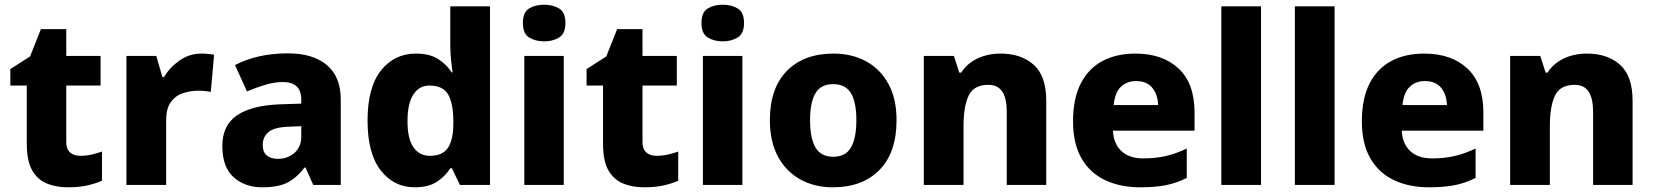

<svg xmlns="http://www.w3.org/2000/svg" viewBox="-20 -787 7037 817"><path d="M321 -124Q346 -124 368.5 -129Q391 -134 414 -142V-18Q387 -6 352 2Q317 10 269 10Q218 10 178.5 -6.5Q139 -23 116.5 -63Q94 -103 94 -176V-423H24V-493L108 -547L154 -663H262V-549H408V-423H262V-182Q262 -153 278 -138.5Q294 -124 321 -124Z M837 -559Q850 -559 866 -557.5Q882 -556 891 -554L877 -396Q868 -398 854 -399.5Q840 -401 823 -401Q791 -401 759.5 -391Q728 -381 707.5 -353.5Q687 -326 687 -275V0H518V-549H645L671 -459H678Q702 -500 744 -529.5Q786 -559 837 -559Z M1205 -560Q1312 -560 1371 -510Q1430 -460 1430 -364V0H1313L1280 -74H1276Q1241 -29 1202 -9.5Q1163 10 1095 10Q1022 10 974 -33Q926 -76 926 -166Q926 -253 987.5 -295.5Q1049 -338 1168 -343L1262 -346V-362Q1262 -402 1241.5 -420Q1221 -438 1185 -438Q1149 -438 1110 -426.5Q1071 -415 1031 -398L980 -510Q1025 -534 1082 -547Q1139 -560 1205 -560ZM1211 -248Q1148 -246 1123 -225.5Q1098 -205 1098 -170Q1098 -139 1116 -125Q1134 -111 1162 -111Q1204 -111 1233 -136.5Q1262 -162 1262 -206V-250Z M1745 10Q1656 10 1600 -62Q1544 -134 1544 -274Q1544 -415 1601 -487Q1658 -559 1750 -559Q1808 -559 1844 -536Q1880 -513 1902 -479H1906Q1903 -497 1899.5 -530.5Q1896 -564 1896 -597V-760H2065V0H1937L1903 -71H1896Q1875 -37 1839 -13.5Q1803 10 1745 10ZM1809 -124Q1863 -124 1885.5 -157Q1908 -190 1909 -257V-272Q1909 -345 1887.5 -384Q1866 -423 1807 -423Q1764 -423 1739 -385Q1714 -347 1714 -271Q1714 -196 1739.5 -160Q1765 -124 1809 -124Z M2296 -767Q2332 -767 2359 -751Q2386 -735 2386 -689Q2386 -644 2359 -627.5Q2332 -611 2296 -611Q2258 -611 2231.5 -627.5Q2205 -644 2205 -689Q2205 -735 2231.5 -751Q2258 -767 2296 -767ZM2379 -549V0H2211V-549Z M2773 -124Q2798 -124 2820.5 -129Q2843 -134 2866 -142V-18Q2839 -6 2804 2Q2769 10 2721 10Q2670 10 2630.5 -6.5Q2591 -23 2568.5 -63Q2546 -103 2546 -176V-423H2476V-493L2560 -547L2606 -663H2714V-549H2860V-423H2714V-182Q2714 -153 2730 -138.5Q2746 -124 2773 -124Z M3056 -767Q3092 -767 3119 -751Q3146 -735 3146 -689Q3146 -644 3119 -627.5Q3092 -611 3056 -611Q3018 -611 2991.5 -627.5Q2965 -644 2965 -689Q2965 -735 2991.5 -751Q3018 -767 3056 -767ZM3139 -549V0H2971V-549Z M3795 -276Q3795 -138 3722.5 -64Q3650 10 3524 10Q3446 10 3385.5 -23.5Q3325 -57 3290.5 -120.5Q3256 -184 3256 -276Q3256 -412 3328.5 -485.5Q3401 -559 3527 -559Q3605 -559 3665.5 -526Q3726 -493 3760.5 -430Q3795 -367 3795 -276ZM3427 -276Q3427 -199 3450 -159.5Q3473 -120 3526 -120Q3578 -120 3601 -159.5Q3624 -199 3624 -276Q3624 -352 3601 -390.5Q3578 -429 3525 -429Q3473 -429 3450 -390.5Q3427 -352 3427 -276Z M4238 -559Q4325 -559 4378.5 -511.5Q4432 -464 4432 -358V0H4264V-311Q4264 -368 4245 -397Q4226 -426 4185 -426Q4124 -426 4102 -380.5Q4080 -335 4080 -250V0H3911V-549H4039L4062 -478H4070Q4096 -518 4140 -538.5Q4184 -559 4238 -559Z M4811 -559Q4927 -559 4995 -495.5Q5063 -432 5063 -309V-231H4716Q4718 -177 4751 -145Q4784 -113 4845 -113Q4897 -113 4940.5 -123Q4984 -133 5030 -155V-30Q4989 -9 4943.5 0.5Q4898 10 4831 10Q4748 10 4683.5 -20Q4619 -50 4582.5 -112.5Q4546 -175 4546 -271Q4546 -368 4579 -432Q4612 -496 4671.5 -527.5Q4731 -559 4811 -559ZM4814 -442Q4775 -442 4749.5 -417.5Q4724 -393 4719 -340H4908Q4907 -383 4884 -412.5Q4861 -442 4814 -442Z M5346 0H5177V-760H5346Z M5659 0H5490V-760H5659Z M6040 -559Q6156 -559 6224 -495.5Q6292 -432 6292 -309V-231H5945Q5947 -177 5980 -145Q6013 -113 6074 -113Q6126 -113 6169.5 -123Q6213 -133 6259 -155V-30Q6218 -9 6172.5 0.5Q6127 10 6060 10Q5977 10 5912.5 -20Q5848 -50 5811.5 -112.5Q5775 -175 5775 -271Q5775 -368 5808 -432Q5841 -496 5900.5 -527.5Q5960 -559 6040 -559ZM6043 -442Q6004 -442 5978.5 -417.5Q5953 -393 5948 -340H6137Q6136 -383 6113 -412.5Q6090 -442 6043 -442Z M6733 -559Q6820 -559 6873.5 -511.5Q6927 -464 6927 -358V0H6759V-311Q6759 -368 6740 -397Q6721 -426 6680 -426Q6619 -426 6597 -380.5Q6575 -335 6575 -250V0H6406V-549H6534L6557 -478H6565Q6591 -518 6635 -538.5Q6679 -559 6733 -559Z"/></svg>

Font: Noto Sans Myanmar ExtraBold
Style: Regular
Weight: 800
Designer: Monotype Design Team
Foundry: Monotype Imaging Inc.
Version: Version 2.107; ttfautohint (v1.8.4.7-5d5b)